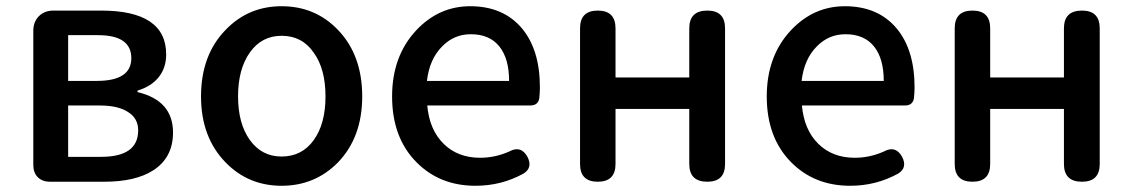

<svg xmlns="http://www.w3.org/2000/svg" viewBox="-20 -584 3640 617"><path d="M141 0Q116 0 101.5 -14.5Q87 -29 87 -54V-485Q87 -514 105 -532Q123 -550 152 -550H305Q514 -550 514 -409Q514 -366 490 -336Q466 -306 422 -293V-288Q536 -261 536 -158Q536 -78 473 -37Q416 0 315 0H201ZM199 -80H305Q424 -80 424 -165Q424 -203 393 -223Q361 -245 301 -245H199V-162ZM199 -324H291Q402 -324 402 -397Q402 -471 295 -471H199V-397Z M885 13Q778 13 705 -62Q626 -143 626 -274Q626 -407 705 -488Q778 -564 885 -564Q993 -564 1066 -488Q1144 -407 1144 -274Q1144 -143 1066 -62Q992 13 885 13ZM885 -81Q950 -81 988 -133.5Q1026 -186 1026 -274Q1026 -363 988 -415Q951 -469 885 -469Q821 -469 783 -415.5Q745 -362 745 -274.5Q745 -187 783 -134Q821 -81 885 -81Z M1508 13Q1393 13 1318 -63Q1240 -142 1240 -274Q1240 -403 1317 -486Q1390 -564 1491 -564Q1598 -564 1658 -492Q1715 -423 1715 -303Q1715 -288 1713 -268Q1709 -245 1684 -245H1531H1353Q1360 -167 1405.5 -122Q1451 -77 1523 -77Q1571 -77 1616 -97Q1654 -118 1675 -80Q1693 -45 1662 -26Q1591 13 1508 13ZM1352 -324H1484H1616Q1616 -396 1584.5 -435Q1553 -474 1493 -474Q1439 -474 1401 -435Q1360 -394 1352 -324Z M1901 0Q1844 0 1844 -57V-493Q1844 -550 1901 -550Q1958 -550 1958 -493V-335H2195V-493Q2195 -550 2253 -550Q2310 -550 2310 -493V-57Q2310 0 2253 0Q2195 0 2195 -57V-234H2076H1958V-57Q1958 0 1901 0Z M2712 13Q2597 13 2522 -63Q2444 -142 2444 -274Q2444 -403 2521 -486Q2594 -564 2695 -564Q2802 -564 2862 -492Q2919 -423 2919 -303Q2919 -288 2917 -268Q2913 -245 2888 -245H2735H2557Q2564 -167 2609.5 -122Q2655 -77 2727 -77Q2775 -77 2820 -97Q2858 -118 2879 -80Q2897 -45 2866 -26Q2795 13 2712 13ZM2556 -324H2688H2820Q2820 -396 2788.5 -435Q2757 -474 2697 -474Q2643 -474 2605 -435Q2564 -394 2556 -324Z M3105 0Q3048 0 3048 -57V-493Q3048 -550 3105 -550Q3162 -550 3162 -493V-335H3399V-493Q3399 -550 3457 -550Q3514 -550 3514 -493V-57Q3514 0 3457 0Q3399 0 3399 -57V-234H3280H3162V-57Q3162 0 3105 0Z"/></svg>

Font: GenSenRounded JP M
Style: Regular
Weight: 500
Version: Version 1.501;PS 1;hotconv 16.6.51;makeotf.lib2.5.65220